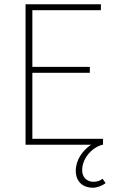

<svg xmlns="http://www.w3.org/2000/svg" viewBox="-20 -680 550 902"><path d="M416 202C436 202 462 192 476 180L462 160C448 170 436 174 418 174C392 174 366 156 366 120C366 60 417 10 462 0H464V-28H132V-338H402V-366H132V-632H454V-660H100V0H408C368 26 336 72 336 122C336 176 372 202 416 202Z"/></svg>

Font: Assistant ExtraLight
Style: Regular
Weight: 275
Designer: Hebrew By Ben Nathan, Latin by Paul Hunt
Version: Version 2.001;PS 002.001;hotconv 1.0.88;makeotf.lib2.5.64775